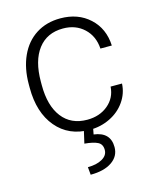

<svg xmlns="http://www.w3.org/2000/svg" viewBox="-113 -616 742 912"><g transform="rotate(-15 257.5 -160.5)"><path d="M271.5 -39.6Q332.5 -39.6 373.8 -74Q415 -108.4 418.5 -163.1H474.6Q472.2 -114.7 444.3 -75Q416.5 -35.2 370.4 -12.7Q324.2 9.8 271.5 9.8Q167.5 9.8 106.7 -62.5Q45.9 -134.8 45.9 -256.8V-274.4Q45.9 -352.5 73.2 -412.6Q100.6 -472.7 151.6 -505.4Q202.6 -538.1 271 -538.1Q357.9 -538.1 414.3 -486.3Q470.7 -434.6 474.6 -350.1H418.5Q414.6 -412.1 373.8 -450.2Q333 -488.3 271 -488.3Q191.9 -488.3 148.2 -431.2Q104.5 -374 104.5 -271V-253.9Q104.5 -152.8 148.2 -96.2Q191.9 -39.6 271.5 -39.6ZM287.6 4.4 281.7 35.6Q362.3 45.9 362.3 119.1Q362.3 164.1 323.7 190.4Q285.2 216.8 218.8 216.8L215.3 178.7Q258.8 178.7 286.4 162.8Q314 147 314 120.1Q314 91.8 292.7 81.1Q271.5 70.3 228 66.4L242.2 4.4Z"/></g></svg>

Font: RobotoInd Light
Style: Regular
Weight: 300
Designer: Google
Version: Version 2.001151; 2014